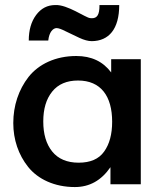

<svg xmlns="http://www.w3.org/2000/svg" viewBox="-20 -738 670 769"><path d="M347.7 -573.2C416 -573.7 457.5 -621.6 457.5 -717.8H378.4C378.9 -676.8 367.7 -665 348.1 -665C346.7 -665 342.8 -665.5 340.8 -665.5C322.8 -667 250 -720.2 201.7 -717.8C169.9 -717.8 144.5 -704.6 124.5 -677.7C105 -651.4 95.2 -617.2 95.2 -575.7H173.3C176.8 -609.4 192.4 -625.5 206.5 -625.5C214.4 -625.5 226.6 -621.1 243.7 -612.3C260.7 -604 278.8 -595.2 297.9 -586.4C316.9 -577.6 333.5 -573.2 347.2 -573.2H347.7ZM294.9 -86.4C248.5 -86.4 212.9 -101.6 189 -131.3C165 -161.1 153.3 -201.2 153.3 -251.5C153.3 -301.8 165 -341.3 189 -371.1C212.9 -400.9 247.6 -415.5 292.5 -415.5C384.3 -415.5 429.2 -352.5 429.2 -250.5C429.2 -200.7 418.5 -160.6 397 -130.9C376 -101.1 341.8 -86.4 294.9 -86.4ZM279.8 11.2C338.4 11.2 385.7 -15.1 422.4 -68.4V0H543.9V-501H425.3V-447.8C392.6 -491.7 346.2 -513.7 285.6 -513.7C202.1 -513.7 134.8 -481 94.2 -429.7C54.7 -378.9 33.2 -314.9 33.2 -245.1C33.2 -179.2 53.7 -118.2 92.8 -69.3C131.8 -20.5 198.2 11.2 279.8 11.2Z"/></svg>

Font: Ride
Style: Bold
Weight: 700
Version: Version 3.000